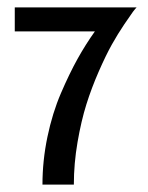

<svg xmlns="http://www.w3.org/2000/svg" viewBox="-20 -500 400 520"><path d="M237 -415H20V-480H350Q346 -476 340 -468Q334 -460 316.5 -434Q299 -408 283 -379.5Q267 -351 247.5 -306.5Q228 -262 214 -217.5Q200 -173 190 -115Q180 -57 180 0H95Q95 -65 108.5 -129.5Q122 -194 145 -247.5Q168 -301 190 -340.5Q212 -380 237 -415Z"/></svg>

Font: Glametrix
Style: Bold
Weight: 700
Designer: gluk
Foundry: gluk
Version: Version 0.40